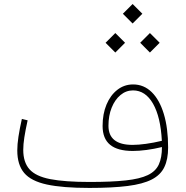

<svg xmlns="http://www.w3.org/2000/svg" viewBox="-20 -923 915 943"><path d="M775.4 -200.7Q775.4 -148.9 760 -115.2Q744.6 -81.5 705.8 -63Q667 -44.4 597.7 -36.9Q528.3 -29.3 420.4 -29.3Q298.3 -29.3 226.8 -43.2Q155.3 -57.1 124.8 -91.6Q94.2 -126 94.2 -187Q94.2 -213.9 99.6 -248.8Q105 -283.7 115.7 -332L87.4 -338.9Q76.2 -289.1 70.6 -251.5Q64.9 -213.9 64.9 -184.1Q64.9 -113.8 98.6 -73.7Q132.3 -33.7 210 -16.8Q287.6 0 418.9 0Q531.7 0 606.7 -9.5Q681.6 -19 725.1 -41.3Q768.6 -63.5 787.1 -102.1Q805.7 -140.6 805.7 -198.2Q805.7 -293.5 784.7 -363Q763.7 -432.6 725.1 -470.5Q686.5 -508.3 633.8 -508.3Q590.3 -508.3 556.4 -481.9Q522.5 -455.6 503.2 -409.7Q483.9 -363.8 483.9 -304.2Q483.9 -242.2 520.8 -211.9Q557.6 -181.6 632.3 -181.6Q662.6 -181.6 699.7 -186.5Q736.8 -191.4 775.4 -200.7ZM774.9 -231.4Q734.4 -221.7 697.3 -216.6Q660.2 -211.4 631.3 -211.4Q512.7 -211.4 512.7 -305.2Q512.7 -355.5 528.6 -394.5Q544.4 -433.6 571.8 -456.3Q599.1 -479 633.3 -479Q694.3 -479 731.7 -413.6Q769 -348.1 774.9 -231.4ZM583.5 -855.5 631.3 -807.6 679.2 -855.5 631.3 -903.3ZM668.5 -712.9 716.3 -665 764.2 -712.9 716.3 -760.7ZM498.5 -712.9 546.4 -665 594.2 -712.9 546.4 -760.7Z"/></svg>

Font: Estedad VF
Style: Regular
Weight: 100
Designer: Amin Abedi
Version: Version 7.3